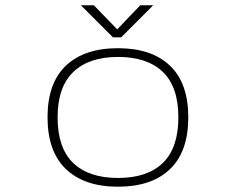

<svg xmlns="http://www.w3.org/2000/svg" viewBox="-20 -694 890 725"><path d="M558.5 -674 437.5 -553H406.5L285.5 -674H334.5L422.5 -583L509.5 -674ZM159.5 -251Q159.5 -380.5 229 -446.2Q298.5 -512 425.5 -512Q552.5 -512 621.8 -446Q691 -380 691 -251Q691 -121.5 621.8 -55.2Q552.5 11 425.5 11Q298.5 11 229 -55.5Q159.5 -122 159.5 -251ZM425.5 -22Q536.5 -22 595 -78.8Q653.5 -135.5 653.5 -251Q653.5 -366 594.8 -422.5Q536 -479 425.5 -479Q316 -479 256.8 -422.2Q197.5 -365.5 197.5 -251Q197.5 -135.5 256.2 -78.8Q315 -22 425.5 -22Z"/></svg>

Font: League Mono Wide Thin
Style: Regular
Weight: 100
Width: 8
Designer: Tyler Finck
Foundry: The League of Moveable Type / Tyler Finck
Version: Version 2.210